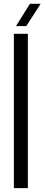

<svg xmlns="http://www.w3.org/2000/svg" viewBox="-20 -975 231 995"><path d="M51.9 0V-800H124.4V0ZM63 -840 135 -955.2H190.5L116.3 -840Z"/></svg>

Font: Big Shoulders Stencil Display SC Thin
Style: Regular
Weight: 100
Designer: Patric King
Foundry: XO Type Co
Version: Version 2.001